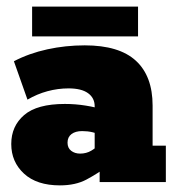

<svg xmlns="http://www.w3.org/2000/svg" viewBox="-20 -550 534 580"><path d="M161 10Q91 10 52.5 -25.5Q14 -61 14 -115Q14 -169 53 -202.5Q92 -236 176 -236Q208 -236 239 -231Q270 -226 285 -220L266 -206V-229Q266 -254 246 -268.5Q226 -283 187 -283Q155 -283 123.5 -274.5Q92 -266 63 -249L22 -365Q68 -389 123 -401Q178 -413 236 -413Q340 -413 390.5 -366.5Q441 -320 441 -231V-110H481V0H281V-68L308 -50Q274 -25 241 -7.5Q208 10 161 10ZM222 -86Q241 -86 256 -95Q271 -104 281 -115L266 -78V-169L284 -141Q274 -147 259.5 -150.5Q245 -154 228 -154Q208 -154 196 -145Q184 -136 184 -119Q184 -103 195 -94.5Q206 -86 222 -86ZM77 -440V-530H397V-440Z"/></svg>

Font: Rokkitt SemiBold Black
Style: Regular
Weight: 900
Version: Version 3.103